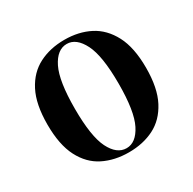

<svg xmlns="http://www.w3.org/2000/svg" viewBox="-126 -662 811 806"><g transform="rotate(-30 279.5 -258.5)"><path d="M280 -531Q349 -531 402.5 -503.5Q456 -476 487.5 -416Q519 -356 519 -258Q519 -160 487.5 -100Q456 -40 402.5 -13Q349 14 280 14Q211 14 157 -13Q103 -40 72 -100Q41 -160 41 -258Q41 -356 72 -416Q103 -476 157 -503.5Q211 -531 280 -531ZM280 -511Q233 -511 203.5 -451.5Q174 -392 174 -258Q174 -124 203.5 -65Q233 -6 280 -6Q326 -6 356 -65Q386 -124 386 -258Q386 -392 356 -451.5Q326 -511 280 -511Z"/></g></svg>

Font: Playfair Display SemiBold
Style: Regular
Weight: 600
Designer: Claus Eggers Sørensen
Foundry: Claus Eggers Sørensen
Version: Version 1.203